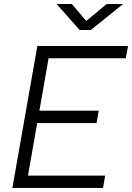

<svg xmlns="http://www.w3.org/2000/svg" viewBox="-20 -918 645 938"><path d="M40.5 0 151.9 -633.3 162.6 -693.4H605.5L594.7 -633.3H217.3L172.4 -377.4H462.4L451.7 -316.9H161.6L116.7 -60.1H493.7L483.4 0ZM369.1 -771.5 256.3 -898.4H331.1L401.4 -815.4L501 -898.4H581.5L423.8 -771.5Z"/></svg>

Font: Cascadia Code PL Light
Style: Italic
Weight: 300
Italic angle: -10°
Monospace: yes
Designer: Aaron Bell
Foundry: Saja Typeworks
Version: Version 2404.023; ttfautohint (v1.8.4)